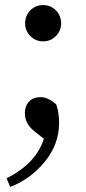

<svg xmlns="http://www.w3.org/2000/svg" viewBox="-20 -511 340 757"><path d="M79 -419Q79 -449 99.5 -470Q120 -491 150 -491Q180 -491 200.5 -470Q221 -449 221 -419Q221 -390 200.5 -369Q180 -348 150 -348Q120 -348 99.5 -369Q79 -390 79 -419ZM153 36 116 7Q78 -23 78 -65Q78 -92 94 -110Q110 -128 140 -128Q170 -128 202 -99Q213 -65 213 -27Q213 59 155.5 128Q98 197 20 226L6 192Q122 134 153 36Z"/></svg>

Font: TypoPRO Source Serif Pro
Style: Regular
Weight: 400
Designer: Frank Grießhammer
Foundry: Adobe Systems Incorporated
Version: Version 1.017;PS 1.0;hotconv 1.0.79;makeotf.lib2.5.61930